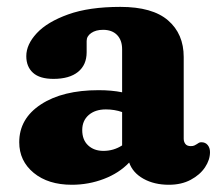

<svg xmlns="http://www.w3.org/2000/svg" viewBox="-20 -510 622 544"><path d="M34.5 -107Q34.5 -174 96 -214.2Q157.5 -254.5 259.5 -254.5Q296.5 -254.5 326 -248.5V-370.5Q326 -396 311.8 -410.8Q297.5 -425.5 272 -425.5Q251.5 -425.5 238.5 -416.5Q225.5 -407.5 225.5 -394V-362Q225.5 -326 201 -306.2Q176.5 -286.5 131.5 -286.5Q92.5 -286.5 73.5 -303.8Q54.5 -321 54.5 -351Q54.5 -384 84.2 -416Q114 -448 173.2 -469.2Q232.5 -490.5 321 -490.5Q412 -490.5 456.2 -452.2Q500.5 -414 500.5 -348.5V-117Q500.5 -108.5 505.2 -102.2Q510 -96 520.5 -96Q527 -96 530.8 -97.8Q534.5 -99.5 537.5 -101.5Q540.5 -103.5 543.2 -105.2Q546 -107 550.5 -107Q562 -107 568.5 -99Q575 -91 575 -79Q575 -57 560.8 -35.8Q546.5 -14.5 520.2 -0.5Q494 13.5 458.5 13.5Q417 13.5 386.5 -3.5Q356 -20.5 346 -49.5Q317.5 -19.5 274.2 -3Q231 13.5 183.5 13.5Q116.5 13.5 75.5 -20.2Q34.5 -54 34.5 -107ZM213 -141.5Q213 -113.5 229.8 -98Q246.5 -82.5 273 -82.5Q302 -82.5 326 -98V-192.5Q304.5 -200 280 -200Q249.5 -200 231.2 -184Q213 -168 213 -141.5Z"/></svg>

Font: Fraunces 9pt SuperSoft
Style: Bold
Weight: 700
Version: Version 1.000;[b76b70a41]